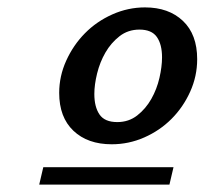

<svg xmlns="http://www.w3.org/2000/svg" viewBox="-20 -729 553 519"><path d="M140 -478Q140 -523 159 -565Q178 -607 209.5 -639Q241 -671 283.5 -690Q326 -709 372 -709Q436 -709 474.5 -672.5Q513 -636 513 -569Q513 -523 494 -481Q475 -439 443.5 -407.5Q412 -376 370 -357.5Q328 -339 282 -339Q217 -339 178.5 -375.5Q140 -412 140 -478ZM235 -475Q235 -440 249 -419.5Q263 -399 297 -399Q328 -399 351 -417Q374 -435 389 -461.5Q404 -488 411 -518.5Q418 -549 418 -574Q418 -609 404 -629Q390 -649 357 -649Q326 -649 303 -631Q280 -613 265 -587Q250 -561 242.5 -530.5Q235 -500 235 -475ZM86 -230 97 -277H449L438 -230Z"/></svg>

Font: Perun
Style: Bold Italic
Weight: 700
Italic angle: -12°
Foundry: Copyright (c) Stefan Peev, Context Ltd, 2016
Version: Version 1.027